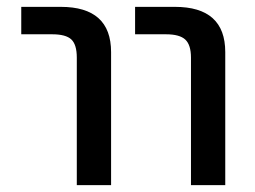

<svg xmlns="http://www.w3.org/2000/svg" viewBox="-20 -540 744 560"><path d="M374 -440V-520H490Q637 -520 637 -388V0H537V-372Q537 -409 520.5 -424.5Q504 -440 464 -440ZM42 -440V-520H157Q304 -520 304 -388V0H204V-372Q204 -410 188 -425Q172 -440 132 -440Z"/></svg>

Font: M PLUS 1p Medium
Style: Regular
Weight: 500
Version: Version 1.062